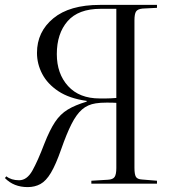

<svg xmlns="http://www.w3.org/2000/svg" viewBox="-22 -750 718 784"><path d="M91 14Q34 14 -2 -23L4 -30Q24 -14 56 -14Q88 -14 110 -53Q132 -92 159 -163Q181 -219 202.5 -251.5Q224 -284 254.5 -302.5Q285 -321 332 -335V-338Q261 -348 216.5 -377.5Q172 -407 150.5 -448Q129 -489 129 -534Q129 -620 195.5 -675Q262 -730 386 -730H619V-718L560 -715Q540 -713 533.5 -703Q527 -693 527 -667V-65Q527 -38 533 -28Q539 -18 558 -17L619 -12V0H351V-12L418 -16Q439 -17 446 -27.5Q453 -38 453 -64V-330Q441 -331 414 -331Q387 -331 369 -328Q336 -323 313 -303Q290 -283 270 -243.5Q250 -204 228 -141Q206 -78 186 -44.5Q166 -11 143 1.5Q120 14 91 14ZM385 -348Q395 -348 411.5 -348Q428 -348 453 -350V-714H389Q298 -714 254 -663.5Q210 -613 210 -529Q210 -449 256 -398.5Q302 -348 385 -348Z"/></svg>

Font: Literata 72pt Light
Style: Regular
Weight: 300
Designer: Latin by Veronika Burian and Jose Scaglione. Greek by Irene Vlachou. Cyrillic by Vera Evstafieva.
Foundry: TypeTogether
Version: Version 3.002